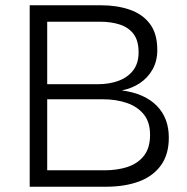

<svg xmlns="http://www.w3.org/2000/svg" viewBox="-20 -708 708 728"><path d="M92.6 0V-688H362.8Q423.3 -688 471.8 -671.4Q520.2 -654.7 548.3 -617.7Q576.4 -580.7 576.4 -518.7Q576.4 -476.3 558.3 -444.4Q540.2 -412.5 510 -392.6Q479.8 -372.6 441.9 -365.2Q528.2 -353.7 574.1 -307.3Q620.1 -260.9 620.1 -186.2Q620.1 -122 589.9 -80.7Q559.8 -39.3 506.3 -19.6Q452.8 0 381.7 0ZM358.1 -625.7H159V-388.7H350.7Q395.4 -388.7 430.4 -402Q465.4 -415.3 485.5 -441.9Q505.5 -468.6 505.5 -509.3Q505.5 -553.7 486.6 -578.9Q467.6 -604.1 434.5 -614.9Q401.3 -625.7 358.1 -625.7ZM369.3 -331.6H159V-62.3H376.7Q425.6 -62.3 464.4 -75.3Q503.1 -88.4 526 -117.8Q549 -147.2 549 -196.8Q549 -244.7 525.3 -274.2Q501.6 -303.6 461 -317.6Q420.5 -331.6 369.3 -331.6Z"/></svg>

Font: Roundo Variable
Style: Regular
Weight: 200
Designer: Shiva Nallaperumal
Foundry: Indian Type Foundry
Version: Version 2.000